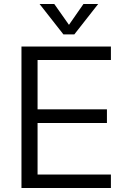

<svg xmlns="http://www.w3.org/2000/svg" viewBox="-20 -946 628 966"><path d="M88 0V-712H538V-644H169V-396H518V-327H169V-68H538V0ZM400 -926H474L354 -773H299L179 -926H253L327 -821Z"/></svg>

Font: Muli-Regular
Style: Regular
Weight: 400
Version: Version 2.000